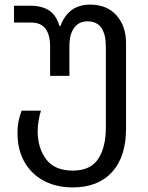

<svg xmlns="http://www.w3.org/2000/svg" viewBox="-20 -566 644 836"><path d="M296.9 250Q224.1 250 169.7 220.5Q115.2 190.9 85.7 137.9Q56.2 85 56.2 13.2Q56.2 -16.1 61.5 -41.5Q66.9 -66.9 74.2 -84H158.2Q152.8 -67.9 148.4 -42.5Q144 -17.1 144 4.9Q144 78.1 180.9 127.4Q217.8 176.8 296.9 176.8Q374 176.8 407.5 126Q440.9 75.2 440.9 -9.8V-362.8Q440.9 -416 421.4 -444.6Q401.9 -473.1 360.8 -473.1Q323.2 -473.1 302.7 -444.6Q282.2 -416 282.2 -365.2V-235.8H198.2V-362.8Q198.2 -467.8 116.2 -467.8H41V-541H112.8Q162.1 -541 193.6 -520.5Q225.1 -500 238.8 -453.1H243.2Q277.8 -545.9 372.1 -545.9Q445.8 -545.9 487.3 -499Q528.8 -452.1 528.8 -377.9V-5.9Q528.8 116.2 468 183.1Q407.2 250 296.9 250Z"/></svg>

Font: Kurinto Seri
Style: Regular
Weight: 400
Designer: Kurinto was developed by Clint Goss from a range of fonts that are compatible with the SIL Open Font License Version 1.1
Foundry: Clinton F. Goss
Version: Version 2.196; July 25, 2020